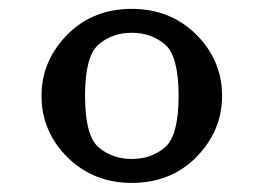

<svg xmlns="http://www.w3.org/2000/svg" viewBox="-20 -767 592 431"><path d="M350.3 -436.3Q380.9 -462.4 380.9 -551.8Q380.9 -641.1 350.3 -667.2Q319.8 -693.4 275.9 -693.4Q231.9 -693.4 201.4 -667.2Q170.9 -641.1 170.9 -551.8Q170.9 -462.4 201.4 -436.3Q231.9 -410.2 275.9 -410.2Q319.8 -410.2 350.3 -436.3ZM73.2 -551.8Q73.2 -632.3 133.8 -691.9Q190.4 -747.1 275.9 -747.1Q360.4 -747.1 418 -691.9Q478.5 -633.3 478.5 -551.8Q478.5 -471.2 418 -411.6Q361.3 -356.4 275.9 -356.4Q191.4 -356.4 133.8 -411.6Q73.2 -470.2 73.2 -551.8Z"/></svg>

Font: Nova Slim
Style: Book
Weight: 400
Version: Version 2.000